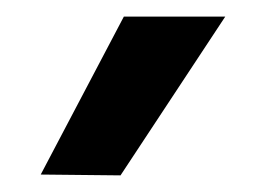

<svg xmlns="http://www.w3.org/2000/svg" viewBox="-20 -828 322 231"><path d="M29 -618 129 -808H251L125 -617Z"/></svg>

Font: Be Vietnam SemiBold
Style: Regular
Weight: 600
Designer: Gabriel Lam
Foundry: TypeRant
Version: Version 4.000